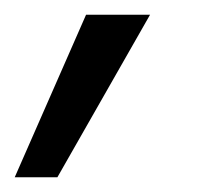

<svg xmlns="http://www.w3.org/2000/svg" viewBox="-84 -122 282 261"><path d="M-64 119 33 -102H120L-6 119Z"/></svg>

Font: Rethink Sans
Style: Italic
Weight: 400
Italic angle: -10°
Designer: The Rethink Sans project authors (Hans Thiessen). DM Sans designed by Colophon Foundry.
Foundry: Rethink Communications LLC
Version: Version 1.001